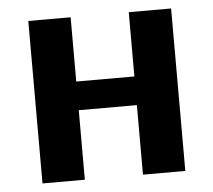

<svg xmlns="http://www.w3.org/2000/svg" viewBox="-44 -575 691 622"><g transform="rotate(-5 302.0 -264.0)"><path d="M207.5 -226.1V0H69.8V-528.3H207.5V-319.3H396.5V-528.3H534.2V0H396.5V-226.1Z"/></g></svg>

Font: Arimo
Style: Bold
Weight: 700
Designer: Steve Matteson
Foundry: Monotype Imaging Inc.
Version: Version 1.33